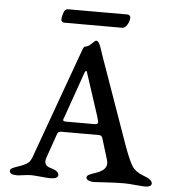

<svg xmlns="http://www.w3.org/2000/svg" viewBox="-53 -791 755 841"><g transform="rotate(5 324.5 -370.0)"><path d="M211 -742H474Q479 -742 483 -738Q487 -734 487 -730Q487 -714 477.5 -698Q468 -682 456 -682H201Q196 -682 191.5 -685.5Q187 -689 187 -694Q187 -707 193 -724.5Q199 -742 211 -742ZM238 -272Q232 -260 233.5 -255.5Q235 -251 247 -251H369Q384 -251 386 -257Q388 -263 380 -287L319 -474Q315 -488 308 -471ZM523 -4Q485 -4 442.5 -1Q400 2 389 2Q378 2 367.5 -2.5Q357 -7 357 -15Q357 -22 364.5 -26.5Q372 -31 388.5 -36.5Q405 -42 411 -45Q450 -63 440 -98L411 -193Q407 -205 395 -205H228Q216 -205 212 -194L174 -85Q163 -52 196 -43Q233 -33 233 -15Q233 2 198 2Q188 2 157 -1Q126 -4 116 -4Q102 -4 80.5 -1Q59 2 53 2Q20 2 20 -15Q20 -22 28 -26.5Q36 -31 52.5 -36.5Q69 -42 75 -45Q80 -47 84 -49Q88 -51 91 -53Q94 -55 97 -57.5Q100 -60 101.5 -61Q103 -62 105 -66Q107 -70 108 -71Q109 -72 111.5 -77.5Q114 -83 114.5 -85Q115 -87 118 -94.5Q121 -102 122 -106L275 -529Q279 -540 283 -551Q287 -562 289 -567.5Q291 -573 293 -577.5Q295 -582 297.5 -584Q300 -586 303 -586Q314 -587 329 -601.5Q344 -616 346 -616Q351 -616 355 -612.5Q359 -609 362.5 -601.5Q366 -594 368.5 -587Q371 -580 375.5 -566Q380 -552 383 -544L515 -171Q539 -105 554 -81.5Q569 -58 604 -45Q644 -31 644 -14Q644 2 615 2Q605 2 573 -1Q541 -4 523 -4Z"/></g></svg>

Font: EB Garamond 08
Style: Regular
Weight: 400
Version: Version 0.016 ; ttfautohint (v1.5)